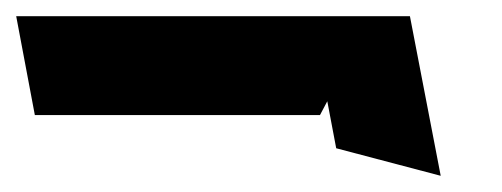

<svg xmlns="http://www.w3.org/2000/svg" viewBox="-63 -371 620 237"><path d="M-20 -229H332L341 -246L352 -188L481 -154L443 -351H-43Z"/></svg>

Font: Charger EcoBlack
Style: OpObl
Weight: 1000
Designer: Jasper
Foundry: Cannot Into Space Fonts
Version: Version 1.1